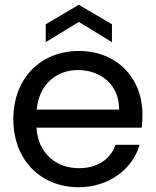

<svg xmlns="http://www.w3.org/2000/svg" viewBox="-20 -776 654 806"><path d="M480 -316H134C144 -423 218 -482 307 -482C401 -482 481 -422 480 -316ZM36 -276C36 -105 150 10 311 10C433 10 536 -63 566 -168H465C444 -110 393 -70 311 -70C218 -70 140 -130 133 -240H575C577 -259 578 -276 578 -296C578 -447 472 -562 311 -562C150 -562 36 -447 36 -276ZM172 -599 311 -684 450 -599V-674L311 -756L172 -674Z"/></svg>

Font: Malmofest
Style: Regular
Weight: 400
Designer: Jonny Pinhorn (Poppins), Kolossal
Version: Version 1.004;Glyphs 3.1.2 (3151)